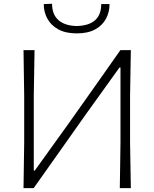

<svg xmlns="http://www.w3.org/2000/svg" viewBox="-20 -972 798 992"><path d="M101.5 0Q102.5 -60 103.2 -115.8Q104 -171.5 105 -237V-475Q104 -541 103.2 -596.8Q102.5 -652.5 101.5 -713H158.5Q157.5 -652.5 156.5 -596.8Q155.5 -541 154.5 -475V-90.5H159.5L336 -336Q399.5 -425.5 466 -519.8Q532.5 -614 602 -713H656Q655 -652.5 654 -596.8Q653 -541 652 -475V-237Q653 -171.5 654 -116Q655 -60.5 656 0H599Q600 -60.5 600.8 -116.2Q601.5 -172 602.5 -237.5V-623.5H597.5L421.5 -378.5Q342.5 -267 277.8 -175Q213 -83 154 0ZM376.5 -799.5Q319.5 -799.5 281.5 -820.2Q243.5 -841 224.8 -875.5Q206 -910 206 -951L249 -952.5Q249 -897.5 281.8 -868.2Q314.5 -839 376.5 -837.5Q503 -841 503 -951H546Q546 -910 527.8 -875.5Q509.5 -841 472 -820.2Q434.5 -799.5 376.5 -799.5Z"/></svg>

Font: Commissioner Loud ExtraLight
Style: Regular
Weight: 200
Designer: Kostas Bartsokas
Foundry: Kostas Bartsokas
Version: Version 1.000; ttfautohint (v1.8.3)